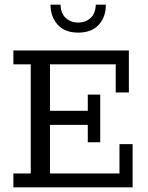

<svg xmlns="http://www.w3.org/2000/svg" viewBox="-20 -798 630 818"><path d="M37 0V-59H111V-524H37V-583H529V-404H473V-524H193V-326H354V-395H407V-192H354V-266H193V-59H489V-184H545V0ZM313 -659Q257 -659 226.5 -692Q196 -725 195 -778H238Q239 -741 260 -721.5Q281 -702 313 -702Q345 -702 366 -721.5Q387 -741 388 -778H431Q431 -725 400.5 -692Q370 -659 313 -659Z"/></svg>

Font: Rokkitt SemiBold
Style: Regular
Weight: 400
Version: Version 3.103